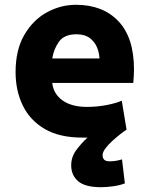

<svg xmlns="http://www.w3.org/2000/svg" viewBox="-20 -560 624 801"><path d="M402 221Q335 221 306 196Q277 171 277 130Q277 95 297.5 67Q318 39 345 14H323Q228 14 166.5 -22Q105 -58 75 -120Q45 -182 45 -259Q45 -352 81.5 -414.5Q118 -477 175.5 -508.5Q233 -540 297 -540Q409 -540 474 -471.5Q539 -403 539 -270Q539 -257 538 -241.5Q537 -226 536 -214H198Q203 -168 241 -141Q279 -114 343 -114Q384 -114 423.5 -121.5Q463 -129 488 -140L508 -19Q498 -13 481.5 0Q465 13 448 28.5Q431 44 419.5 59.5Q408 75 408 88Q408 99 414.5 106Q421 113 438 113Q447 113 459.5 111.5Q472 110 489 105L501 205Q481 213 453 217Q425 221 402 221ZM198 -316H395Q394 -341 384 -364Q374 -387 353.5 -402Q333 -417 299 -417Q248 -417 226 -386Q204 -355 198 -316Z"/></svg>

Font: Ubuntu Sans ExtraBold
Style: Regular
Weight: 800
Designer: Dalton Maag Ltd
Foundry: Dalton Maag Ltd
Version: Version 1.006; ttfautohint (v1.8.4.7-5d5b)